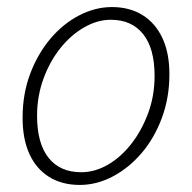

<svg xmlns="http://www.w3.org/2000/svg" viewBox="-20 -512 544 544"><path d="M206 12Q156 12 119.5 -10.5Q83 -33 63.5 -75.5Q44 -118 44 -178Q44 -246 65.5 -303Q87 -360 123 -402.5Q159 -445 204.5 -468.5Q250 -492 297 -492Q347 -492 383.5 -469.5Q420 -447 440 -404.5Q460 -362 460 -302Q460 -235 438.5 -177.5Q417 -120 381 -78Q345 -36 299.5 -12Q254 12 206 12ZM210 -24Q249 -24 286 -45.5Q323 -67 352.5 -105Q382 -143 400 -192Q418 -241 418 -297Q418 -375 385.5 -415.5Q353 -456 294 -456Q256 -456 218.5 -434.5Q181 -413 151 -375.5Q121 -338 103 -288.5Q85 -239 85 -184Q85 -106 117.5 -65Q150 -24 210 -24Z"/></svg>

Font: Source Sans 3 ExtraLight Light
Style: Italic
Weight: 300
Italic angle: -11°
Version: Version 3.052;hotconv 1.1.0;makeotfexe 2.6.0